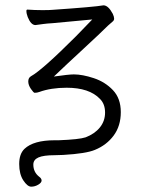

<svg xmlns="http://www.w3.org/2000/svg" viewBox="-20 -497 540 720"><path d="M217 84 185 85Q143 85 124 93.5Q105 102 105 120Q105 148 126 165Q136 172 136 180Q136 188 123.5 195.5Q111 203 97 203Q83 203 67.5 179.5Q52 156 52 118Q52 80 72 61Q106 29 185 29Q193 29 200 29Q277 26 301 18Q335 5 354.5 -19Q374 -43 374 -75Q374 -107 355 -126Q315 -168 230 -168Q171 -168 127 -152Q119 -149 110 -149Q106 -149 96 -163.5Q86 -178 86 -191.5Q86 -205 96 -211Q138 -234 265 -361Q295 -392 326 -424L176 -410Q157 -409 142.5 -407Q128 -405 113 -403Q96 -403 84 -433Q79 -446 79 -456Q79 -461 83 -461Q110 -459 138.5 -459Q167 -459 175 -460Q335 -471 368 -477Q386 -477 403 -445Q408 -434 408 -427Q408 -420 401 -415Q401 -415 385 -401Q358 -374 293 -314Q228 -254 182 -210Q238 -218 257 -218Q289 -218 331.5 -204Q374 -190 403.5 -159Q433 -128 433 -76.5Q433 -25 406.5 11Q380 47 336 65Q303 79 217 84Z"/></svg>

Font: Moon Stars Kai HW Light
Style: Regular
Weight: 300
Designer: GuiWonder
Version: Version 1.101